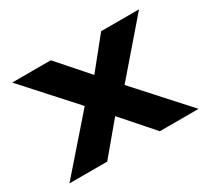

<svg xmlns="http://www.w3.org/2000/svg" viewBox="-136 -929 1267 1159"><g transform="rotate(-30 498.0 -350.0)"><path d="M678 0 400 -316 53 -700H322L589 -397L948 0ZM48 0 381 -381 564 -302 311 0ZM613 -325 432 -401 673 -700H937Z"/></g></svg>

Font: Lexend Zetta Black
Style: Regular
Weight: 900
Designer: Bonnie Shaver-Troup, Thomas Jockin
Foundry: Lexend
Version: Version 1.007